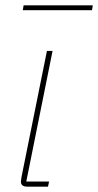

<svg xmlns="http://www.w3.org/2000/svg" viewBox="-20 -696 366 716"><path d="M65 -658 68 -676H326L323 -658ZM159 0H81Q58 0 58 -19Q58 -23 60 -35L155 -506H176L78 -19H163Z"/></svg>

Font: IBM Plex Sans Thin
Style: Italic
Weight: 100
Italic angle: -11.31°
Designer: Mike Abbink, Paul van der Laan, Pieter van Rosmalen
Foundry: Bold Monday
Version: Version 3.0